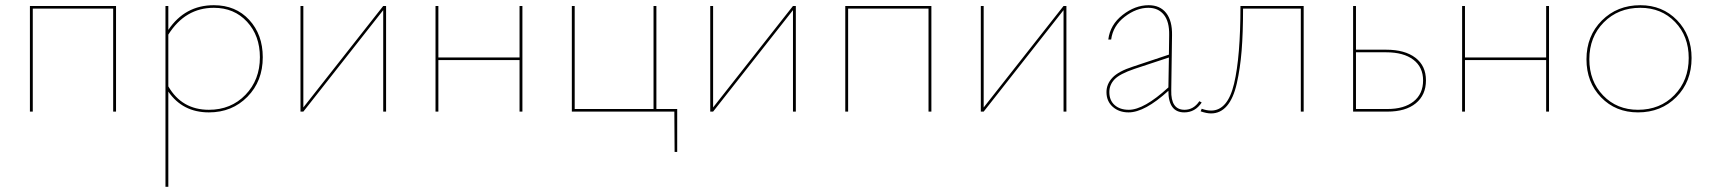

<svg xmlns="http://www.w3.org/2000/svg" viewBox="-20 -429 6571 738"><path d="M426 -406V0H415V-396H106V0H95V-406Z M802 -409Q886 -409 938 -352.5Q990 -296 990 -209Q990 -117 931 -57Q872 3 783 3Q682 3 627 -77V289H616V-406H627V-314Q691 -409 802 -409ZM783 -7Q868 -7 923.5 -64.5Q979 -122 979 -209Q979 -292 929.5 -345.5Q880 -399 802 -399Q692 -399 627 -296V-97Q679 -7 783 -7Z M1464 -406V0H1453V-390L1146 0H1135V-406H1146V-16L1453 -406Z M1977 -406H1988V0H1977V-198H1665V0H1654V-406H1665V-208H1977Z M2583 -10V155H2573L2572 0H2178V-406H2189V-10H2492V-406H2503V-10Z M3039 -406V0H3028V-390L2721 0H2710V-406H2721V-16L3028 -406Z M3560 -406V0H3549V-396H3240V0H3229V-406Z M4079 -406V0H4068V-390L3761 0H3750V-406H3761V-16L4068 -406Z M4590 -40 4599 -35Q4574 3 4532 3Q4471 3 4471 -80Q4380 3 4318 3Q4281 3 4257 -18.5Q4233 -40 4233 -75Q4233 -106 4256 -130.5Q4279 -155 4335 -173L4473 -219L4474 -294Q4475 -346 4453.5 -372.5Q4432 -399 4394 -399Q4348 -399 4303 -364.5Q4258 -330 4251 -277H4240Q4247 -334 4295 -371.5Q4343 -409 4395 -409Q4439 -409 4462.5 -379Q4486 -349 4485 -294L4482 -82Q4480 -7 4533 -7Q4568 -7 4590 -40ZM4244 -75Q4244 -43 4264.5 -25Q4285 -7 4319 -7Q4377 -7 4471 -93L4473 -208L4340 -164Q4284 -145 4264 -124Q4244 -103 4244 -75Z M4991 -406V0H4980V-396H4758Q4758 -302 4752.5 -234Q4747 -166 4734 -108.5Q4721 -51 4696 -22Q4671 7 4635 7Q4618 7 4595 -1L4599 -11Q4618 -4 4635 -4Q4699 -4 4723.5 -107.5Q4748 -211 4748 -406Z M5308 -238Q5380 -238 5420.5 -207Q5461 -176 5461 -120Q5461 -64 5422 -32Q5383 0 5313 0H5181V-406H5192V-238ZM5313 -10Q5377 -10 5413.5 -39Q5450 -68 5450 -120Q5450 -171 5412.5 -199.5Q5375 -228 5308 -228H5192V-10Z M5923 -406H5934V0H5923V-198H5611V0H5600V-406H5611V-208H5923Z M6276 3Q6190 3 6134 -55Q6078 -113 6078 -201Q6078 -291 6137 -350Q6196 -409 6285 -409Q6370 -409 6426 -351.5Q6482 -294 6482 -206Q6482 -115 6423.5 -56Q6365 3 6276 3ZM6276 -7Q6361 -7 6416 -63.5Q6471 -120 6471 -206Q6471 -290 6418.5 -344.5Q6366 -399 6285 -399Q6200 -399 6144.5 -343Q6089 -287 6089 -201Q6089 -117 6142 -62Q6195 -7 6276 -7Z"/></svg>

Font: EauTest Hairline
Style: Regular
Weight: 250
Designer: Christian Thalmann (Catharsis Fonts)
Version: Version 0.001;PS 000.001;hotconv 1.0.88;makeotf.lib2.5.64775